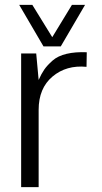

<svg xmlns="http://www.w3.org/2000/svg" viewBox="-20 -770 418 790"><path d="M159 -579 59 -750H113L195 -617L276 -750H330L230 -579ZM337 -555 336 -495Q253 -503 196 -455Q139 -407 139 -318V0H67V-550H129L139 -441Q150 -466 162 -483.5Q174 -501 196 -520.5Q218 -540 254 -548.5Q290 -557 337 -555Z"/></svg>

Font: Oakes Grotesk Light
Style: Regular
Weight: 300
Designer: Samuel Oakes
Foundry: Samuel Oakes
Version: Version 1.000;PS 001.000;hotconv 1.0.88;makeotf.lib2.5.64775